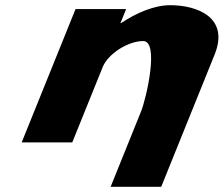

<svg xmlns="http://www.w3.org/2000/svg" viewBox="-20 -548 861 739"><path d="M63.5 0H258.2L375.3 -290C395.9 -341 472.9 -390 531.2 -390C593.9 -390 543.5 -170 522.9 -119L405.8 171H600.5L806.1 -338C863.9 -481 738.8 -528 635.4 -528C573.8 -528 506 -499 445.8 -459H443.6L465.4 -513H270.7Z"/></svg>

Font: Hussar
Style: BdWideOblFour
Weight: 700
Foundry: Cannot Into Space Fonts
Version: Version 2.00